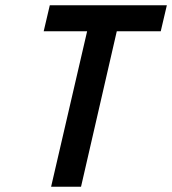

<svg xmlns="http://www.w3.org/2000/svg" viewBox="-20 -705 650 725"><path d="M309 -587H145L168 -685H610L587 -587H421L286 0H173Z"/></svg>

Font: Cairo SemiBold
Style: Italic
Weight: 600
Italic angle: -13°
Designer: Mohamed Gaber, Accademia di Belle Arti di Urbino and others
Foundry: Kief Type Foundry, Accademia di Belle Arti di Urbino and others
Version: Version 3.011